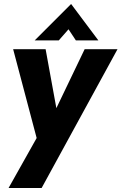

<svg xmlns="http://www.w3.org/2000/svg" viewBox="-20 -740 610 964"><path d="M23 204 164 -47 46 -493H209L263 -197L405 -493H570L189 204ZM154 -537 337 -720 474 -537H361L324 -593L275 -537Z"/></svg>

Font: Hanken Grotesk Black
Style: Italic
Weight: 900
Italic angle: -8°
Designer: Alfredo Marco Pradil
Foundry: Hanken Design Co.
Version: Version 3.013